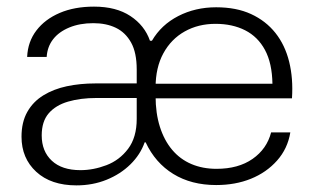

<svg xmlns="http://www.w3.org/2000/svg" viewBox="-20 -551 953 580"><path d="M211 9Q134 9 89.5 -32Q45 -73 45 -138Q45 -182 62.5 -213Q80 -244 111 -263Q142 -282 182 -290.5Q222 -299 268 -299H418V-255H272Q223 -255 185.5 -244Q148 -233 127 -208.5Q106 -184 106 -142Q106 -94 136.5 -65.5Q167 -37 223 -37Q262 -37 301.5 -52Q341 -67 367 -101.5Q393 -136 393 -192V-341Q393 -392 376 -422.5Q359 -453 330 -467Q301 -481 262 -481Q221 -481 189.5 -468Q158 -455 140.5 -432.5Q123 -410 121 -379H62Q64 -425 90 -459Q116 -493 160.5 -512Q205 -531 264 -531Q331 -531 374 -502.5Q417 -474 433 -428H439Q467 -476 518.5 -502.5Q570 -529 633 -529Q694 -529 738.5 -508.5Q783 -488 812 -451.5Q841 -415 853.5 -364.5Q866 -314 862 -254H441V-298H803Q802 -360 780.5 -400Q759 -440 720.5 -459.5Q682 -479 631 -479Q579 -479 538 -456Q497 -433 473.5 -390Q450 -347 450 -287V-261Q450 -209 463 -168Q476 -127 500 -98.5Q524 -70 558 -55.5Q592 -41 634 -41Q700 -41 743 -71Q786 -101 799 -151H857Q849 -102 817 -66Q785 -30 738 -11Q691 8 633 8Q558 8 503.5 -25.5Q449 -59 420 -121H417Q404 -84 374 -54.5Q344 -25 302 -8Q260 9 211 9Z"/></svg>

Font: Mona Sans Light
Style: Regular
Weight: 300
Designer: Deni Anggara
Foundry: GitHub
Version: Version 2.000